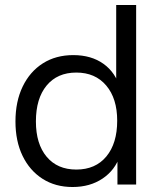

<svg xmlns="http://www.w3.org/2000/svg" viewBox="-20 -740 646 770"><path d="M451 0V-119L461 -116Q442 -58 391.5 -24Q341 10 271 10Q202 10 150.5 -23Q99 -56 70.5 -115Q42 -174 42 -253Q42 -333 71 -393Q100 -453 152 -486Q204 -519 274 -519Q346 -519 395 -484Q444 -449 462 -385L446 -383V-720H526V0ZM286 -60Q363 -60 406.5 -112.5Q450 -165 450 -256Q450 -345 406 -397Q362 -449 286 -449Q210 -449 167 -397Q124 -345 124 -253Q124 -163 167 -111.5Q210 -60 286 -60Z"/></svg>

Font: Instrument Sans
Style: Regular
Weight: 400
Designer: Rodrigo Fuenzalida
Foundry: fragTYPE
Version: Version 1.000;gftools[0.9.28]